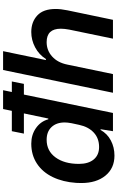

<svg xmlns="http://www.w3.org/2000/svg" viewBox="227 -996 779 1274"><g transform="rotate(-90 617.0 -359.5)"><path d="M39 -210Q39 -232 40 -244Q46 -332 78.5 -399.5Q111 -467 168 -504.5Q225 -542 300 -542Q359 -542 403.5 -511Q448 -480 462 -429H467L501 -591H367L383 -671H518L530 -729H655L643 -671H713L697 -591H626L504 0H383L396 -82H391Q367 -38 321.5 -14Q276 10 221 10Q137 10 88 -50Q39 -110 39 -210ZM425 -224 436 -275Q441 -302 441 -320Q441 -375 410.5 -407.5Q380 -440 326 -440Q252 -440 209 -381Q166 -322 166 -226Q166 -163 195.5 -127.5Q225 -92 278 -92Q336 -92 374 -127.5Q412 -163 425 -224Z M789 -729H914L855 -445H862Q891 -491 939.5 -516.5Q988 -542 1041 -542Q1108 -542 1151 -502Q1194 -462 1194 -380Q1194 -346 1185 -302L1122 0H997L1057 -290Q1063 -322 1063 -346Q1063 -440 974 -440Q919 -440 878.5 -403.5Q838 -367 825 -303L762 0H638Z"/></g></svg>

Font: Mona Sans SemiBold
Style: Italic
Weight: 600
Italic angle: -11.7°
Designer: Deni Anggara
Foundry: GitHub
Version: Version 2.000